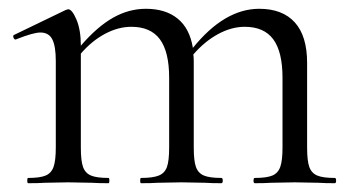

<svg xmlns="http://www.w3.org/2000/svg" viewBox="-20 -417 804 437"><path d="M742 0Q719 0 705 -1L651 -2L597 -1Q583 0 560 0Q557 0 557 -6Q557 -12 560 -12Q587 -12 600 -17.5Q613 -23 618 -37.5Q623 -52 623 -81V-240Q623 -299 602 -327.5Q581 -356 537 -356Q507 -356 476.5 -339.5Q446 -323 420 -293Q421 -288 421 -277V-81Q421 -51 426 -37Q431 -23 444 -17.5Q457 -12 484 -12Q487 -12 487 -6Q487 0 484 0Q461 0 447 -1L393 -2L339 -1Q325 0 301 0Q299 0 299 -6Q299 -12 301 -12Q328 -12 341.5 -17.5Q355 -23 360 -37Q365 -51 365 -81V-240Q365 -299 344 -327.5Q323 -356 279 -356Q249 -356 219 -340Q189 -324 164 -295V-81Q164 -51 169 -37Q174 -23 187 -17.5Q200 -12 227 -12Q229 -12 229 -6Q229 0 227 0Q203 0 189 -1L135 -2L82 -1Q68 0 44 0Q42 0 42 -6Q42 -12 44 -12Q71 -12 84 -17.5Q97 -23 102 -37.5Q107 -52 107 -81V-278Q107 -312 99 -327.5Q91 -343 72 -343Q56 -343 18 -328L16 -327Q12 -327 10.5 -332Q9 -337 13 -338L129 -394Q135 -396 135 -396Q144 -396 154 -372.5Q164 -349 164 -313Q201 -356 237 -376.5Q273 -397 312 -397Q357 -397 384.5 -374.5Q412 -352 419 -308Q491 -397 570 -397Q623 -397 651 -366Q679 -335 679 -274V-81Q679 -51 684 -37Q689 -23 702 -17.5Q715 -12 742 -12Q745 -12 745 -6Q745 0 742 0Z"/></svg>

Font: Cormorant Garamond
Style: Regular
Weight: 400
Designer: Christian Thalmann (Catharsis Fonts)
Version: Version 3.000